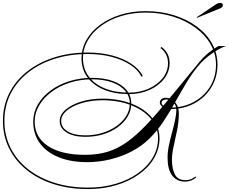

<svg xmlns="http://www.w3.org/2000/svg" viewBox="-94 -1034 1564 1312"><path d="M1071 -289Q1036 -289 1017 -303.5Q998 -318 998 -333Q998 -347 1009.5 -356.5Q1021 -366 1040 -366Q1059 -366 1079 -355Q1099 -344 1113.5 -320Q1128 -296 1128 -258Q1128 -203 1116.5 -146Q1105 -89 1093 -36.5Q1081 16 1081 58Q1081 119 1101 158Q1121 197 1173 197Q1194 197 1210 191Q1226 185 1241 172L1247 178Q1230 193 1211.5 200Q1193 207 1171 207Q1113 207 1082 164.5Q1051 122 1051 44Q1051 4 1060 -39.5Q1069 -83 1081 -126.5Q1093 -170 1102 -211Q1111 -252 1111 -286Q1111 -314 1091 -334Q1071 -354 1042 -354Q1028 -354 1019 -348Q1010 -342 1010 -331Q1010 -318 1028 -308.5Q1046 -299 1071 -299Q1160 -299 1230.5 -337.5Q1301 -376 1341.5 -442Q1382 -508 1382 -592Q1382 -667 1345 -731.5Q1308 -796 1242 -844.5Q1176 -893 1089 -920.5Q1002 -948 901 -948Q811 -948 733 -924Q655 -900 597 -857.5Q539 -815 506 -758Q473 -701 473 -635Q473 -565 512 -512Q551 -459 622 -430Q693 -401 787 -401Q861 -401 921.5 -428Q982 -455 1018 -500.5Q1054 -546 1054 -602Q1054 -668 1002 -706L1010 -713Q1065 -672 1065 -603Q1065 -544 1028 -496Q991 -448 927.5 -419.5Q864 -391 786 -391Q689 -391 616 -421.5Q543 -452 503 -506.5Q463 -561 463 -634Q463 -702 496.5 -761Q530 -820 589.5 -864Q649 -908 728.5 -933Q808 -958 901 -958Q1005 -958 1094.5 -930Q1184 -902 1251 -852.5Q1318 -803 1355 -736.5Q1392 -670 1392 -592Q1392 -506 1350 -437Q1308 -368 1235.5 -328.5Q1163 -289 1071 -289ZM1269 -611Q1296 -644 1329.5 -671.5Q1363 -699 1398 -719H1450Q1426 -712 1394.5 -694Q1363 -676 1332.5 -652.5Q1302 -629 1278 -603Q1229 -549 1187.5 -481Q1146 -413 1106 -341Q1066 -269 1022 -202.5Q978 -136 924 -84Q874 -35 806 0.5Q738 36 660 55Q582 74 502 74Q389 74 306 40Q223 6 178 -56Q133 -118 133 -203Q133 -265 164 -319Q195 -373 250.5 -414.5Q306 -456 379 -479Q452 -502 535 -502Q617 -502 677 -480.5Q737 -459 770 -419.5Q803 -380 803 -326Q803 -279 778.5 -238Q754 -197 711 -165.5Q668 -134 611.5 -116.5Q555 -99 490 -99Q409 -99 361.5 -128.5Q314 -158 314 -207Q314 -250 354 -284.5Q394 -319 460.5 -339.5Q527 -360 606 -360Q690 -360 761.5 -340Q833 -320 885.5 -283.5Q938 -247 967 -197.5Q996 -148 996 -90Q996 -17 959 46.5Q922 110 855 157.5Q788 205 699.5 231.5Q611 258 507 258Q379 258 272.5 224Q166 190 88.5 127.5Q11 65 -31.5 -20Q-74 -105 -74 -208Q-74 -310 -31.5 -395.5Q11 -481 89 -543.5Q167 -606 273.5 -640.5Q380 -675 507 -675Q596 -675 672 -655Q748 -635 803 -598.5Q858 -562 882 -514L872 -511Q849 -557 796 -591.5Q743 -626 669 -645.5Q595 -665 507 -665Q382 -665 277.5 -631.5Q173 -598 96.5 -537Q20 -476 -22 -392.5Q-64 -309 -64 -208Q-64 -108 -22 -24Q20 60 96 120.5Q172 181 276.5 214.5Q381 248 507 248Q608 248 695 222.5Q782 197 847.5 151Q913 105 949.5 43.5Q986 -18 986 -90Q986 -165 936.5 -223.5Q887 -282 801 -315.5Q715 -349 605 -349Q528 -349 464 -329.5Q400 -310 362 -278Q324 -246 324 -208Q324 -162 369 -135.5Q414 -109 490 -109Q552 -109 606.5 -126Q661 -143 703 -173Q745 -203 769 -242.5Q793 -282 793 -326Q793 -376 761 -413.5Q729 -451 671 -471.5Q613 -492 535 -492Q455 -492 384 -469.5Q313 -447 259 -407Q205 -367 174 -314.5Q143 -262 143 -203Q143 -96 234 -36Q325 24 487 24Q573 24 641.5 3Q710 -18 774 -63.5Q838 -109 908 -183Q978 -257 1065 -363Q1152 -469 1269 -611ZM1252 -912 1250 -916 1384 -1006Q1397 -1014 1410 -1014Q1429 -1014 1429 -998Q1429 -985 1411 -977Z"/></svg>

Font: Ballet
Style: Regular
Weight: 400
Designer: Maximiliano R. Sproviero
Foundry: Omnibus-Type
Version: Version 1.100